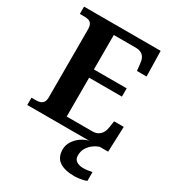

<svg xmlns="http://www.w3.org/2000/svg" viewBox="-222 -841 1097 1207"><g transform="rotate(30 326.5 -237.0)"><path d="M28 0V-53H63Q81 -53 94 -58.5Q107 -64 114 -76.5Q121 -89 121 -110V-599Q121 -627 113 -640Q105 -653 91.5 -657Q78 -661 62 -661H28V-714H584L588 -530H518L513 -577Q511 -602 503 -618.5Q495 -635 479 -644Q463 -653 437 -653H279V-403H517V-343H279V-61H464Q490 -61 506.5 -71Q523 -81 532.5 -98Q542 -115 545 -137L552 -184H622L615 0ZM509 240Q436 240 398 213.5Q360 187 360 130Q360 99 377 72Q394 45 420.5 26Q447 7 478 0H555Q534 6 512.5 21.5Q491 37 476.5 60Q462 83 462 115Q462 143 481.5 155.5Q501 168 531 168Q545 168 560.5 166Q576 164 594 160V224Q584 229 568 232.5Q552 236 536 238Q520 240 509 240Z"/></g></svg>

Font: Noto Serif Khmer
Style: Bold
Weight: 700
Version: Version 2.003